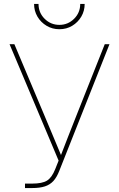

<svg xmlns="http://www.w3.org/2000/svg" viewBox="-20 -951 602 971"><path d="M106.4 0V-22.5H142.6Q193.4 -22.5 217.8 -37.6Q242.2 -52.7 259.3 -95.7L276.4 -138.7L28.3 -727.5H52.7L204.6 -367.2Q219.2 -332.5 233.6 -298.1Q248 -263.7 262.5 -229Q276.9 -194.3 291.5 -159.7H285.6Q305.7 -211.9 325.9 -263.7Q346.2 -315.4 366.7 -367.2L509.8 -727.5H533.7L279.8 -86.9Q267.1 -54.2 249.8 -35.4Q232.4 -16.6 206.8 -8.3Q181.2 0 142.6 0ZM280.3 -803.2Q244.6 -803.2 215.6 -820.6Q186.5 -837.9 169.4 -866.9Q152.3 -896 152.3 -931.2H174.8Q174.8 -886.7 205.8 -856Q236.8 -825.2 280.3 -825.2Q323.7 -825.2 354.7 -856Q385.7 -886.7 385.7 -931.2H408.2Q408.2 -896 391.1 -866.9Q374 -837.9 345.2 -820.6Q316.4 -803.2 280.3 -803.2Z"/></svg>

Font: Inter 17pt Thin
Style: Regular
Weight: 250
Version: Version 4.001;git-66647c0bb